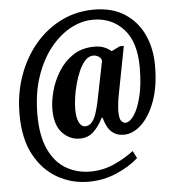

<svg xmlns="http://www.w3.org/2000/svg" viewBox="-58 -767 864 961"><g transform="rotate(-5 374.5 -286.0)"><path d="M349 142Q264 142 192 101Q120 60 76.5 -21Q33 -102 33 -224Q33 -328 65 -417.5Q97 -507 153.5 -573.5Q210 -640 285.5 -677Q361 -714 449 -714Q541 -714 603.5 -673.5Q666 -633 698 -564Q730 -495 730 -408Q730 -305 703 -231Q676 -157 633.5 -117Q591 -77 544 -77Q508 -77 483.5 -99Q459 -121 446 -171H441Q422 -132 394 -104.5Q366 -77 323 -77Q273 -77 236 -116Q199 -155 199 -235Q199 -276 212.5 -326.5Q226 -377 255 -423.5Q284 -470 328.5 -499.5Q373 -529 436 -529Q465 -529 486 -520Q507 -511 520 -499L563 -520H583L535 -271Q532 -256 529.5 -232Q527 -208 527 -195Q527 -158 537.5 -147Q548 -136 557 -136Q579 -136 601 -168Q623 -200 638 -260.5Q653 -321 653 -406Q653 -534 593.5 -599Q534 -664 441 -664Q382 -664 325.5 -633Q269 -602 223 -543.5Q177 -485 149.5 -402Q122 -319 122 -215Q122 -106 154.5 -38Q187 30 241.5 61Q296 92 363 92Q425 92 482 66.5Q539 41 581 8L600 45Q556 85 489.5 113.5Q423 142 349 142ZM356 -136Q376 -136 390 -153Q404 -170 412.5 -197.5Q421 -225 427 -253L468 -456Q464 -471 451.5 -478Q439 -485 427 -485Q404 -485 386 -466Q368 -447 354.5 -416.5Q341 -386 331.5 -351Q322 -316 317.5 -283Q313 -250 313 -226Q313 -183 324.5 -159.5Q336 -136 356 -136Z"/></g></svg>

Font: Noto Serif ExtraCondensed ExtraBold
Style: Italic
Weight: 800
Width: 2
Italic angle: -12°
Designer: Monotype Design Team
Foundry: Monotype Imaging Inc.
Version: Version 2.013